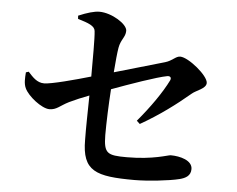

<svg xmlns="http://www.w3.org/2000/svg" viewBox="-53 -836 1107 897"><g transform="rotate(5 500.0 -387.5)"><path d="M73 -464 60 -460C58 -433 56 -407 66 -386C82 -350 148 -298 184 -298C218 -298 231 -318 273 -339C300 -352 333 -366 365 -378C364 -310 362 -223 363 -170C363 -23 427 -3 609 -3C669 -3 772 -14 819 -26C846 -33 870 -45 870 -77C870 -118 812 -133 768 -133C755 -133 689 -106 564 -106C472 -106 456 -114 455 -200C455 -260 458 -341 463 -416C547 -447 671 -491 720 -500C734 -502 740 -494 735 -482C706 -423 655 -350 596 -280L611 -266C699 -316 775 -373 840 -428C859 -445 906 -457 906 -484C906 -518 811 -596 772 -596C751 -596 738 -574 704 -564L469 -496C473 -547 477 -589 481 -612C488 -652 510 -664 510 -694C510 -726 435 -772 378 -772C354 -772 320 -762 280 -745L281 -730C331 -715 361 -704 363 -680C367 -645 366 -548 366 -467C294 -446 183 -416 149 -416C115 -416 94 -441 73 -464Z"/></g></svg>

Font: Noto Serif CJK HK
Style: Bold
Weight: 700
Designer: Ryoko NISHIZUKA 西塚涼子 (kana & ideographs); Frank Grießhammer (Latin, Greek & Cyrillic); Wenlong ZHANG 张文龙 (bopomofo); San
Foundry: Adobe
Version: Version 2.001;hotconv 1.1.0;makeotfexe 2.6.0